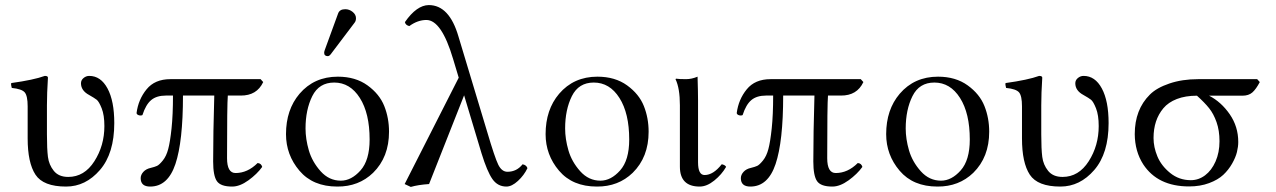

<svg xmlns="http://www.w3.org/2000/svg" viewBox="-20 -718 4978 749"><path d="M163.1 -307.1V-193.8Q163.1 -136.7 167 -106Q170.9 -75.2 189.9 -51.5Q209 -27.8 246.1 -27.8Q309.1 -27.8 348.1 -88.9Q387.2 -149.9 387.2 -226.1Q387.2 -269 376.7 -295.4Q366.2 -321.8 357.2 -328.9Q348.1 -335.9 328.1 -347.2Q295.9 -364.3 295.9 -393.1Q295.9 -405.3 305.9 -413.6Q315.9 -421.9 328.1 -421.9Q373 -421.9 399.4 -373Q425.8 -324.2 425.8 -237.8Q425.8 -119.6 369.9 -54.9Q314 9.8 237.8 9.8Q148.9 9.8 118.4 -36.6Q87.9 -83 87.9 -178.2V-303.2Q87.9 -344.2 76.4 -357.7Q64.9 -371.1 25.9 -375Q22 -388.2 23.9 -394Q111.8 -406.2 154.8 -421.9Q167 -421.9 167 -415Q163.1 -354 163.1 -307.1Z M996.6 -409.2 1006.8 -397.9Q981.9 -344.7 918.9 -345.2H868.7Q865.7 -311 865.7 -101.1Q865.7 -43 898.9 -43Q945.8 -43 984.9 -82Q999 -81.1 1002.9 -66.9Q982.9 -39.1 949.2 -14.6Q915.5 9.8 885.7 9.8Q840.8 9.8 826.2 -11.2Q811.5 -32.2 811.5 -87.9Q811.5 -197.8 815.9 -345.2H693.8Q693.8 -166 664.3 -78.1Q634.8 9.8 565.9 9.8Q528.8 9.8 528.8 -22.9Q528.8 -36.1 539.3 -47.6Q549.8 -59.1 567.9 -63Q584 -66.9 592.8 -71Q601.6 -75.2 615.2 -92Q628.9 -108.9 636.2 -136.5Q643.6 -164.1 649.2 -217Q654.8 -270 654.8 -345.2H627Q590.8 -345.2 569.8 -327.6Q548.8 -310.1 535.6 -269Q528.8 -266.1 521.2 -268.6Q513.7 -271 512.7 -276.9Q519.5 -330.1 551.8 -369.6Q584 -409.2 644.5 -409.2Z M1326.7 -682.1Q1342.8 -682.1 1355.7 -671.6Q1368.7 -661.1 1368.7 -647Q1368.7 -635.7 1362.8 -628.9L1270.5 -506.8Q1264.6 -499 1258.8 -499Q1244.6 -499 1244.6 -512.2Q1244.6 -516.1 1246.6 -522L1298.8 -665Q1304.7 -682.1 1326.7 -682.1ZM1095.7 -194.8Q1095.7 -290 1148.4 -352.1Q1205.6 -418.9 1297.9 -418.9Q1366.7 -418.9 1413.6 -385Q1460.4 -351.1 1479 -304.4Q1497.6 -257.8 1497.6 -204.1Q1497.6 -105 1435.5 -43.9Q1379.4 10.3 1295.9 9.8Q1200.7 9.8 1148.2 -52Q1095.7 -113.8 1095.7 -194.8ZM1283.7 -396Q1224.6 -396 1198.2 -343Q1171.9 -290 1171.9 -216.8Q1171.9 -175.8 1184.8 -131.3Q1197.8 -86.9 1230.7 -50Q1263.7 -13.2 1309.6 -13.2Q1350.6 -13.2 1386.2 -53Q1421.9 -92.8 1421.9 -173.8Q1421.9 -275.9 1383.8 -335.9Q1345.7 -396 1283.7 -396Z M2037.6 -62Q2024.4 -34.2 2000.5 -12.2Q1976.6 9.8 1955.6 9.8Q1921.4 9.8 1900.9 -19.5Q1880.4 -48.8 1858.4 -120.1L1790.5 -346.2L1653.8 0Q1610.8 2.9 1582.5 11.2L1558.6 0L1769.5 -415L1747.6 -487.8Q1702.6 -639.6 1643.6 -640.1Q1609.4 -640.1 1576.7 -616.2Q1561.5 -620.1 1559.6 -631.8Q1605.5 -697.8 1652.8 -698.2Q1732.9 -698.2 1768.6 -575.2L1880.4 -204.1Q1910.2 -103 1923.8 -75.4Q1937.5 -47.9 1959.5 -47.9Q1995.6 -47.9 2018.6 -77.1Q2033.7 -74.2 2037.6 -62Z M2108.4 -194.8Q2108.4 -290 2161.1 -352.1Q2218.3 -418.9 2310.5 -418.9Q2379.4 -418.9 2426.3 -385Q2473.1 -351.1 2491.7 -304.4Q2510.3 -257.8 2510.3 -204.1Q2510.3 -105 2448.2 -43.9Q2392.1 10.3 2308.6 9.8Q2213.4 9.8 2160.9 -52Q2108.4 -113.8 2108.4 -194.8ZM2296.4 -396Q2237.3 -396 2210.9 -343Q2184.6 -290 2184.6 -216.8Q2184.6 -175.8 2197.5 -131.3Q2210.4 -86.9 2243.4 -50Q2276.4 -13.2 2322.3 -13.2Q2363.3 -13.2 2398.9 -53Q2434.6 -92.8 2434.6 -173.8Q2434.6 -275.9 2396.5 -335.9Q2358.4 -396 2296.4 -396Z M2632.3 -307.1Q2632.3 -374 2615.2 -409.2L2617.2 -411.1Q2629.4 -409.2 2656.2 -409.2Q2678.2 -409.2 2701.2 -418.9Q2703.1 -357.9 2703.1 -327.1V-85Q2703.1 -35.2 2728.5 -35.2Q2762.7 -35.2 2795.4 -77.1Q2797.4 -76.7 2799.8 -76.2Q2810.1 -72.8 2812.5 -66.9Q2795.4 -37.1 2766.4 -13.7Q2737.3 9.8 2709.5 9.8Q2632.3 9.8 2632.3 -67.9Z M3337.9 -409.2 3348.1 -397.9Q3323.2 -344.7 3260.3 -345.2H3210Q3207 -311 3207 -101.1Q3207 -43 3240.2 -43Q3287.1 -43 3326.2 -82Q3340.3 -81.1 3344.2 -66.9Q3324.2 -39.1 3290.5 -14.6Q3256.8 9.8 3227.1 9.8Q3182.1 9.8 3167.5 -11.2Q3152.8 -32.2 3152.8 -87.9Q3152.8 -197.8 3157.2 -345.2H3035.2Q3035.2 -166 3005.6 -78.1Q2976.1 9.8 2907.2 9.8Q2870.1 9.8 2870.1 -22.9Q2870.1 -36.1 2880.6 -47.6Q2891.1 -59.1 2909.2 -63Q2925.3 -66.9 2934.1 -71Q2942.9 -75.2 2956.5 -92Q2970.2 -108.9 2977.5 -136.5Q2984.9 -164.1 2990.5 -217Q2996.1 -270 2996.1 -345.2H2968.3Q2932.1 -345.2 2911.1 -327.6Q2890.1 -310.1 2877 -269Q2870.1 -266.1 2862.5 -268.6Q2855 -271 2854 -276.9Q2860.8 -330.1 2893.1 -369.6Q2925.3 -409.2 2985.8 -409.2Z M3437 -194.8Q3437 -290 3489.7 -352.1Q3546.9 -418.9 3639.2 -418.9Q3708 -418.9 3754.9 -385Q3801.8 -351.1 3820.3 -304.4Q3838.9 -257.8 3838.9 -204.1Q3838.9 -105 3776.9 -43.9Q3720.7 10.3 3637.2 9.8Q3542 9.8 3489.5 -52Q3437 -113.8 3437 -194.8ZM3625 -396Q3565.9 -396 3539.6 -343Q3513.2 -290 3513.2 -216.8Q3513.2 -175.8 3526.1 -131.3Q3539.1 -86.9 3572 -50Q3605 -13.2 3650.9 -13.2Q3691.9 -13.2 3727.5 -53Q3763.2 -92.8 3763.2 -173.8Q3763.2 -275.9 3725.1 -335.9Q3687 -396 3625 -396Z M4042 -307.1V-193.8Q4042 -136.7 4045.9 -106Q4049.8 -75.2 4068.8 -51.5Q4087.9 -27.8 4125 -27.8Q4188 -27.8 4227.1 -88.9Q4266.1 -149.9 4266.1 -226.1Q4266.1 -269 4255.6 -295.4Q4245.1 -321.8 4236.1 -328.9Q4227.1 -335.9 4207 -347.2Q4174.8 -364.3 4174.8 -393.1Q4174.8 -405.3 4184.8 -413.6Q4194.8 -421.9 4207 -421.9Q4252 -421.9 4278.3 -373Q4304.7 -324.2 4304.7 -237.8Q4304.7 -119.6 4248.8 -54.9Q4192.9 9.8 4116.7 9.8Q4027.8 9.8 3997.3 -36.6Q3966.8 -83 3966.8 -178.2V-303.2Q3966.8 -344.2 3955.3 -357.7Q3943.8 -371.1 3904.8 -375Q3900.9 -388.2 3902.8 -394Q3990.7 -406.2 4033.7 -421.9Q4045.9 -421.9 4045.9 -415Q4042 -354 4042 -307.1Z M4826.7 -344.7H4696.8Q4744.1 -320.3 4777.3 -272.2Q4810.5 -224.1 4810.5 -164.1Q4810.5 -146 4805.4 -125Q4800.3 -104 4786.4 -79.6Q4772.5 -55.2 4752 -35.9Q4731.4 -16.6 4696.8 -3.7Q4662.1 9.3 4618.7 9.3Q4496.6 9.3 4439.9 -76.7Q4407.2 -127.4 4406.7 -194.8Q4406.7 -290.5 4465.8 -349.1Q4492.2 -375.5 4542 -392.3Q4591.8 -409.2 4653.8 -409.2H4884.3L4894.5 -397.9Q4879.9 -370.1 4865.5 -357.4Q4851.1 -344.7 4826.7 -344.7ZM4625.5 -15.1Q4655.8 -15.1 4681.2 -34.2Q4706.5 -53.2 4721.9 -88.1Q4737.3 -123 4737.3 -167Q4737.3 -209 4725.8 -241.5Q4714.4 -273.9 4696.8 -295.9Q4679.2 -317.9 4649.4 -344.7Q4604.5 -344.7 4571 -331.8Q4537.6 -318.8 4518.3 -295.7Q4499 -272.5 4489.5 -243.7Q4480 -214.8 4480 -179.4Q4480 -144 4495.1 -107.7Q4510.3 -71.3 4544.9 -43.2Q4579.6 -15.1 4625.5 -15.1Z"/></svg>

Font: Linux Libertine Display
Style: Regular
Weight: 400
Designer: Philipp H. Poll
Foundry: Philipp H. Poll
Version: Version 5.0.9